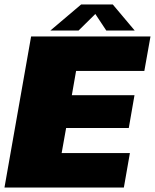

<svg xmlns="http://www.w3.org/2000/svg" viewBox="-67 -838 692 858"><path d="M72 -675H605.5L578 -521H273L254 -412.5H534L508.5 -266H228.5L208.5 -154H513.5L486.5 0H-47ZM295.5 -818H437L535 -701.5H408L359 -775.5L284 -701.5H158Z"/></svg>

Font: Rudi
Style: Regular
Weight: 400
Italic angle: -10°
Designer: Tyler Finck
Foundry: Etcetera Type Company
Version: Version 1.111; ttfautohint (v1.8.4)